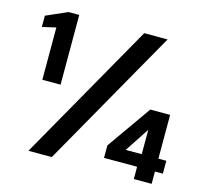

<svg xmlns="http://www.w3.org/2000/svg" viewBox="-102 -820 1003 936"><g transform="rotate(15 399.5 -352.0)"><path d="M94 -352V-616L25 -600V-657L132 -704H186V-352ZM118 0 515 -700H633L236 0ZM650 0V-62H483V-125L640 -348H740V-127H780V-62H740V0ZM575 -127H656V-250Z"/></g></svg>

Font: DM Sans 12pt SemiBold
Style: Regular
Weight: 600
Version: Version 4.004;gftools[0.9.30]